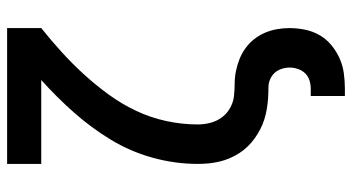

<svg xmlns="http://www.w3.org/2000/svg" viewBox="-245 -530 990 540"><g transform="rotate(-90 250.0 -260.0)"><path d="M250 215V119H270Q282 119 293.5 115.5Q305 112 313.5 103.5Q322 95 326 83Q330 71 330 60Q330 44 323.5 30Q317 16 303.5 8Q290 0 274.5 0Q259 0 244 -1Q229 -2 214 -4.5Q199 -7 184.5 -11.5Q170 -16 156.5 -23Q143 -30 130.5 -39Q118 -48 107.5 -59Q97 -70 89 -82.5Q81 -95 75 -109Q69 -123 65.5 -138Q62 -153 60.5 -168Q59 -183 59 -198Q59 -263 76.5 -326Q94 -389 127.5 -444Q161 -499 204 -547.5Q247 -596 295 -639H59V-735H441V-639Q406 -611 373 -581Q340 -551 310 -518Q280 -485 253.5 -448.5Q227 -412 208 -371.5Q189 -331 179.5 -287Q170 -243 170 -198Q170 -181 174.5 -163.5Q179 -146 189.5 -131.5Q200 -117 216 -108Q232 -99 249.5 -97Q267 -95 284.5 -95Q302 -95 319.5 -91.5Q337 -88 353.5 -81.5Q370 -75 384.5 -64.5Q399 -54 410 -40Q421 -26 428 -9.5Q435 7 438 24.5Q441 42 441 59Q441 81 436.5 103Q432 125 421 144Q410 163 393 177Q376 191 356 200Q336 209 314 212Q292 215 270 215Z"/></g></svg>

Font: Iosevka Curly
Style: Bold
Weight: 700
Monospace: yes
Designer: Belleve Invis
Foundry: Belleve Invis
Version: Version 22.1.2; ttfautohint (v1.8.4)